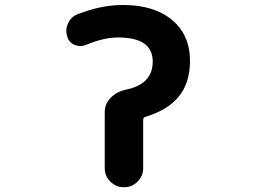

<svg xmlns="http://www.w3.org/2000/svg" viewBox="-20 -785 1040 785"><path d="M408.2 -97.7V-326.2Q408.2 -360.4 432.6 -385.3Q457 -410.2 493.2 -418Q532.2 -425.8 557.6 -442.4Q604.5 -472.7 604.5 -533.2Q604.5 -581.1 570.3 -606.4Q535.2 -631.8 461.9 -631.8Q404.3 -631.8 332 -601.6Q320.3 -596.7 308.6 -596.7Q296.9 -596.7 285.2 -601.6Q261.7 -611.3 254.9 -635.7Q251 -647.5 251 -658.2Q251 -674.8 258.8 -690.4Q270.5 -716.8 296.9 -726.6Q392.6 -764.6 482.4 -764.6Q609.4 -764.6 682.6 -704.1Q756.8 -642.6 756.8 -536.1Q756.8 -443.4 708 -386.7Q663.1 -334 575.2 -307.6Q565.4 -304.7 565.4 -294.9V-97.7Q565.4 -65.4 542.5 -42.5Q519.5 -19.5 486.8 -19.5Q454.1 -19.5 431.2 -42.5Q408.2 -65.4 408.2 -97.7Z"/></svg>

Font: Rounded-X Mgen+ 1mn bold
Style: Bold
Weight: 700
Designer: [Source Han Sans]
Ryoko NISHIZUKA  (kana & ideographs); Paul D. Hunt (Latin, Greek & Cyrillic); Wenlong ZHANG  (bopomofo
Version: Version 1.059.20150602